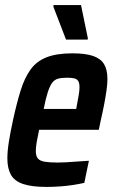

<svg xmlns="http://www.w3.org/2000/svg" viewBox="-20 -728 446 756"><path d="M163 8Q105 8 71 -3.5Q37 -15 23 -40Q9 -65 9 -104Q9 -133 15 -170.5Q21 -208 31 -254Q46 -323 61.5 -372.5Q77 -422 100.5 -454.5Q124 -487 163.5 -502.5Q203 -518 265 -518Q317 -518 347 -507.5Q377 -497 390 -475Q403 -453 403 -417Q403 -398 399.5 -373Q396 -348 390.5 -319Q385 -290 377 -255L369 -217H134Q128 -189 124.5 -168.5Q121 -148 121 -133Q121 -113 129.5 -103.5Q138 -94 157 -91Q176 -88 207 -88Q221 -88 241 -89Q261 -90 284 -92Q307 -94 330 -95L312 -8Q295 -4 270 0Q245 4 217 6Q189 8 163 8ZM152 -299H280L282 -310Q287 -336 290 -354Q293 -372 293 -384Q293 -401 288 -409Q283 -417 272 -419.5Q261 -422 244 -422Q222 -422 208 -418Q194 -414 185 -401.5Q176 -389 168 -364.5Q160 -340 152 -299ZM240 -572 190 -702 191 -708H299L326 -577L325 -572Z"/></svg>

Font: Saira Condensed SemiBold
Style: Italic
Weight: 600
Width: 3
Italic angle: -12°
Designer: Hector Gatti with collaboration of the Omnibus-Type team
Foundry: Omnibus-Type
Version: Version 1.101